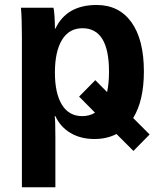

<svg xmlns="http://www.w3.org/2000/svg" viewBox="-20 -560 651 787"><path d="M569.8 -266.6Q569.8 -147.9 525.9 -76.2L593.3 -8.8L526.9 58.6L457.5 -10.7Q417.5 9.8 367.2 9.8Q310.5 9.8 268.8 -15.1Q227.1 -40 207 -84H204.1Q207 -69.3 207 4.9V207.5H69.8V-406.7Q69.8 -444.3 68.8 -474.6Q67.9 -504.9 65.9 -528.3H199.2Q201.7 -519.5 203.4 -493.7Q205.1 -467.8 205.1 -442.4H207Q252.9 -539.6 376 -539.6Q467.8 -539.6 518.8 -468.8Q569.8 -397.9 569.8 -266.6ZM426.8 -266.6Q426.8 -444.3 317.9 -444.3Q263.2 -444.3 234.1 -396.5Q205.1 -348.6 205.1 -262.7Q205.1 -177.2 233.9 -130.6Q262.7 -84 316.9 -84Q346.7 -84 369.6 -98.1L304.2 -164.1L370.6 -231.4L418.9 -182.6Q426.8 -216.8 426.8 -266.6Z"/></svg>

Font: Arimo
Style: Bold
Weight: 700
Designer: Steve Matteson
Foundry: Monotype Imaging Inc.
Version: Version 1.33